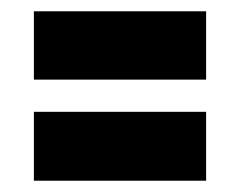

<svg xmlns="http://www.w3.org/2000/svg" viewBox="-20 -476 425 340"><path d="M40 -335V-456H345V-335ZM40 -156V-278H345V-156Z"/></svg>

Font: Bricolage Grotesque Condensed ExtraBold
Style: Regular
Weight: 800
Width: 3
Designer: Mathieu Triay
Foundry: Atelier Triay
Version: Version 1.000;gftools[0.9.30]